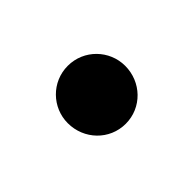

<svg xmlns="http://www.w3.org/2000/svg" viewBox="-41 -132 227 227"><g transform="rotate(-45 72.0 -18.5)"><path d="M122 -19C122 -45 101 -67 74 -67C47 -67 26 -45 26 -19C26 8 47 30 74 30C101 30 122 8 122 -19Z"/></g></svg>

Font: LS
Style: Regular
Weight: 400
Designer: BSozoo
Foundry: BSozoo
Version: Version 001.000